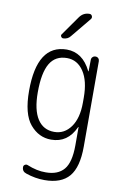

<svg xmlns="http://www.w3.org/2000/svg" viewBox="-105 -814 710 1103"><g transform="rotate(10 250.0 -262.5)"><path d="M267.6 -724.6Q289.1 -754.9 325.2 -754.9Q335.9 -754.9 340.3 -745.1Q344.7 -735.4 337.9 -726.6L242.2 -610.4Q227.5 -590.8 200.2 -589.8Q192.4 -589.8 187.5 -597.7Q182.6 -605.5 188.5 -612.3ZM242.2 -482.4Q174.8 -482.4 142.6 -428.2Q110.4 -374 110.4 -259.8Q110.4 -157.2 144.5 -104.5Q178.7 -51.8 242.2 -51.8Q301.8 -51.8 338.9 -103.5Q376 -155.3 376 -245.1V-275.4Q376 -373 339.4 -427.7Q302.7 -482.4 242.2 -482.4ZM232.4 -4.9Q160.2 -4.9 109.9 -64.5Q59.6 -124 59.6 -259.8Q59.6 -529.3 232.4 -530.3Q325.2 -530.3 374 -430.7Q374 -428.7 376 -428.7Q377 -428.7 377 -429.7L377.9 -496.1Q377.9 -505.9 384.8 -512.7Q391.6 -519.5 401.9 -519.5Q412.1 -519.5 418.5 -512.7Q424.8 -505.9 424.8 -496.1V2Q424.8 122.1 378.9 176.3Q333 230.5 235.4 230.5Q180.7 230.5 127 211.9Q101.6 204.1 101.6 177.7Q101.6 168.9 109.4 164.1Q117.2 159.2 125 162.1Q183.6 186.5 235.4 185.5Q305.7 185.5 340.8 144Q376 102.5 376 2V-102.5Q376 -103.5 374 -103.5Q373 -103.5 373 -101.6Q329.1 -4.9 232.4 -4.9Z"/></g></svg>

Font: Rounded-X Mgen+ 1m light
Style: Regular
Weight: 200
Designer: [Source Han Sans]
Ryoko NISHIZUKA  (kana & ideographs); Paul D. Hunt (Latin, Greek & Cyrillic); Wenlong ZHANG  (bopomofo
Version: Version 1.059.20150602